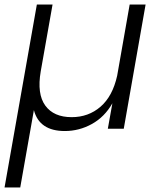

<svg xmlns="http://www.w3.org/2000/svg" viewBox="-36 -566 694 844"><path d="M604 -546 508 0H438L458 -112Q424 -52 368 -21Q312 10 249 10Q137 10 113 -82L53 258H-16L126 -546H195L143 -252Q126 -153 163 -102Q200 -51 279 -51Q353 -51 406 -97Q459 -143 479 -233L534 -546Z"/></svg>

Font: Poppins Light
Style: Italic
Weight: 300
Italic angle: -10°
Designer: Ninad Kale (Devanagari), Jonny Pinhorn (Latin)
Foundry: Indian Type Foundry
Version: Version 3.200;PS 1.000;hotconv 16.6.54;makeotf.lib2.5.65590